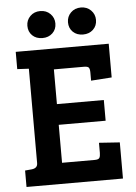

<svg xmlns="http://www.w3.org/2000/svg" viewBox="-58 -898 665 942"><g transform="rotate(-5 274.5 -427.0)"><path d="M509 0H34V-81L67 -84Q96 -87 96 -112V-577L39 -580V-665H497V-499L395 -492V-532Q395 -549 390 -556Q385 -563 366 -563H218V-392H449V-290H218V-103H379Q397 -103 402 -110.5Q407 -118 407 -135V-185L509 -178ZM307 -787Q307 -815 326.5 -834.5Q346 -854 376 -854Q406 -854 425.5 -834.5Q445 -815 445 -787Q445 -758 425.5 -739.5Q406 -721 376 -721Q345 -721 326 -739.5Q307 -758 307 -787ZM107 -787Q107 -815 126.5 -834.5Q146 -854 176 -854Q206 -854 225.5 -834.5Q245 -815 245 -787Q245 -758 225.5 -739.5Q206 -721 176 -721Q145 -721 126 -739.5Q107 -758 107 -787Z"/></g></svg>

Font: Bree Serif
Style: Regular
Weight: 400
Designer: Veronika Burian, Jos Scaglione
Foundry: TypeTogether
Version: Version 1.001